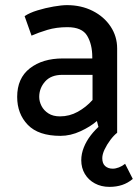

<svg xmlns="http://www.w3.org/2000/svg" viewBox="-20 -518 538 749"><path d="M371 -29Q351 -12 334 10Q317 32 307 57Q297 82 297 107Q297 137 311 160.5Q325 184 350 197.5Q375 211 407 211Q434 211 456.5 203.5Q479 196 498 180L468 121Q457 130 444 135Q431 140 420 140Q402 140 390.5 130Q379 120 379 99Q379 84 388 65Q397 46 410.5 28Q424 10 437 0ZM133 -140Q133 -174 156 -200Q179 -226 223 -226H341V-128Q316 -100 283.5 -82Q251 -64 214 -64Q187 -64 169 -75.5Q151 -87 142 -104.5Q133 -122 133 -140ZM103 -379Q130 -391 165 -401.5Q200 -412 243 -412Q300 -412 320 -378.5Q340 -345 340 -295V-290H225Q146 -290 96.5 -251.5Q47 -213 47 -140Q47 -74 88.5 -31Q130 12 216 12Q255 12 294 -6Q333 -24 358 -46L370 0H437V-329Q437 -376 411.5 -414.5Q386 -453 341.5 -475.5Q297 -498 241 -498Q221 -498 189 -492.5Q157 -487 126 -477.5Q95 -468 76 -455Z"/></svg>

Font: Catamaran Medium
Style: Regular
Weight: 500
Designer: Pria Ravichandran
Version: Version 2.000